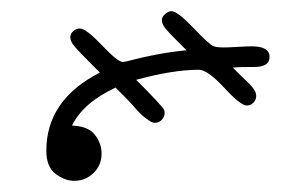

<svg xmlns="http://www.w3.org/2000/svg" viewBox="-20 -220 551 344"><path d="M63 50Q63 -41 159 -90Q153 -96 144 -105Q120 -129 113 -137.5Q106 -146 106 -153Q106 -160 111.5 -164.5Q117 -169 123 -169Q134 -169 162.5 -139Q191 -109 200 -109Q204 -109 218.5 -113Q233 -117 259 -122Q285 -127 314 -130Q311 -133 306 -138Q282 -162 276 -169.5Q270 -177 270 -184Q270 -190 276 -195Q282 -200 287 -200Q298 -200 326.5 -170Q355 -140 363 -137Q369 -135 381 -135Q388 -135 406 -136Q424 -137 431 -137Q463 -137 463 -118Q463 -100 436 -100H431Q408 -100 397 -99Q402 -94 410.5 -85.5Q419 -77 423 -73.5Q427 -70 431.5 -64.5Q436 -59 437.5 -55.5Q439 -52 439 -48Q439 -41 434 -36Q429 -31 422 -31Q411 -31 381.5 -63Q352 -95 336 -95Q290 -95 224 -77Q271 -30 274 -23Q275 -21 275 -18Q275 -11 270 -5.5Q265 0 258 0Q255 0 252.5 -1Q250 -2 246.5 -4.5Q243 -7 239.5 -9.5Q236 -12 230 -18Q224 -24 219.5 -29.5Q215 -35 205 -45Q195 -55 187 -63Q129 -36 109 5Q138 6 150 21.5Q162 37 162 55Q162 76 147.5 90Q133 104 113 104Q96 104 79.5 91.5Q63 79 63 50Z"/></svg>

Font: CMU Serif
Style: Bold
Weight: 700
Version: Version 0.7.0